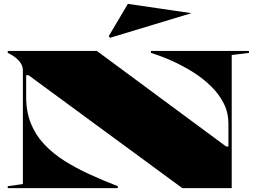

<svg xmlns="http://www.w3.org/2000/svg" viewBox="-20 -971 1325 991"><path d="M20 0V-10L98 -21V-609Q98 -634 78 -657Q58 -680 20 -698V-708H480L1147 -215H1159V-335Q1159 -389 1135.5 -436Q1112 -483 1071.5 -523.5Q1031 -564 979 -597Q927 -630 870.5 -655.5Q814 -681 759 -698V-708H1265V-698L1176 -687V0H921L127 -583H115V-471Q115 -394 139.5 -333.5Q164 -273 209 -225.5Q254 -178 313.5 -140.5Q373 -103 443 -71Q513 -39 588 -10V0ZM548 -776 541 -784 640 -951 968 -903Z"/></svg>

Font: Kalnia Expanded SemiBold
Style: Regular
Weight: 600
Width: 7
Designer: Frida Medrano
Foundry: Frida Medrano
Version: Version 1.105